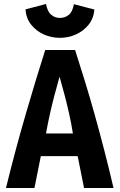

<svg xmlns="http://www.w3.org/2000/svg" viewBox="-20 -944 600 964"><path d="M10 0Q35 -102 60 -195Q85 -288 110 -373.5Q135 -459 159 -538.5Q183 -618 207 -693H357Q381 -618 406 -537Q431 -456 455 -370Q479 -284 503 -191.5Q527 -99 550 0H402L370 -160H185L153 0ZM211 -274H346Q338 -324 328 -369Q318 -414 306 -460.5Q294 -507 279 -559Q264 -507 252 -460.5Q240 -414 230 -369Q220 -324 211 -274ZM280 -754Q238 -754 200 -771Q162 -788 136.5 -820Q111 -852 108 -897L211 -924Q218 -886 237 -870Q256 -854 280 -854Q306 -854 325 -869Q344 -884 351 -923L454 -896Q450 -851 424.5 -819.5Q399 -788 361 -771Q323 -754 280 -754Z"/></svg>

Font: Ubuntu Sans Mono
Style: Regular
Weight: 400
Monospace: yes
Designer: Dalton Maag Ltd
Foundry: Dalton Maag Ltd
Version: Version 1.006